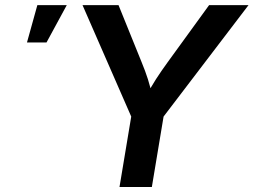

<svg xmlns="http://www.w3.org/2000/svg" viewBox="-20 -748 1014 768"><path d="M458 0 504.9 -281.7 310.1 -727.5H454.1L546.4 -499.5Q561 -464.4 571.8 -430.7Q582.5 -397 592.3 -351.6H558.1Q582 -397.5 604 -431.4Q626 -465.3 650.9 -499.5L816.4 -727.5H974.1L634.3 -281.7L587.4 0ZM87.9 -578.1 129.4 -727.5H247.1L166 -578.1Z"/></svg>

Font: Inter 18pt SemiBold
Style: Italic
Weight: 600
Italic angle: -9.3988°
Designer: Rasmus Andersson
Foundry: rsms
Version: Version 4.001;git-66647c0bb